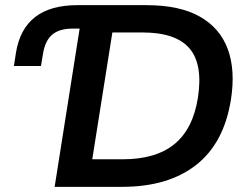

<svg xmlns="http://www.w3.org/2000/svg" viewBox="-20 -725 957 745"><path d="M192 0 289 -614H262Q210 -614 182.5 -590.5Q155 -567 147 -517L139 -469H34L42 -521Q57 -613 116.5 -659Q176 -705 280 -705H548Q677 -705 755.5 -660.5Q834 -616 864 -534Q894 -452 876 -338Q849 -169 740.5 -84.5Q632 0 454 0ZM338 -107H457Q585 -107 657 -166Q729 -225 748 -346Q768 -476 715 -537.5Q662 -599 533 -599H416Z"/></svg>

Font: Mulish ExtraLight
Style: Italic
Weight: 200
Italic angle: -9°
Designer: Vernon Adams
Foundry: Vernon Adams
Version: Version 3.603